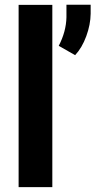

<svg xmlns="http://www.w3.org/2000/svg" viewBox="-20 -770 393 790"><path d="M195.3 0H56.6V-750H195.3ZM253.4 -750.5H353V-713.4Q352.5 -668.9 335 -621.1Q317.4 -573.2 289.1 -543L221.7 -581.5Q252 -639.6 253.4 -698.7Z"/></svg>

Font: RobotoCondensed-Bold
Style: Bold
Weight: 700
Designer: Google
Version: Version 2.001240; 2014